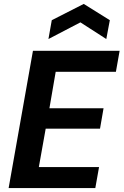

<svg xmlns="http://www.w3.org/2000/svg" viewBox="-20 -959 630 979"><path d="M24 0 148 -700H590L571 -593H264L232 -407H508L490 -303H213L178 -107H485L466 0ZM227 -760 244 -856 407 -939 540 -856 522 -760 390 -845Z"/></svg>

Font: DM Sans 16pt
Style: Bold Italic
Weight: 700
Italic angle: -10°
Version: Version 4.004;gftools[0.9.30]